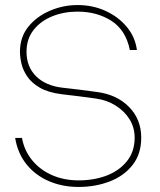

<svg xmlns="http://www.w3.org/2000/svg" viewBox="-20 -731 634 760"><path d="M291 9Q227 9 173.5 -14Q120 -37 85 -80.5Q50 -124 40 -185H67Q76 -135 107 -97Q138 -59 185.5 -38Q233 -17 291 -17Q352 -17 402 -36Q452 -55 482.5 -93Q513 -131 513 -186Q513 -226 493 -258.5Q473 -291 438 -313Q403 -335 359 -341Q325 -346 291.5 -350Q258 -354 224 -358Q170 -365 137.5 -384Q105 -403 88 -428Q71 -453 65 -479Q59 -505 59 -526Q59 -584 92 -625Q125 -666 177.5 -688.5Q230 -711 287 -711Q347 -711 397.5 -688Q448 -665 481.5 -625Q515 -585 522 -533H494Q478 -612 421 -648.5Q364 -685 287 -685Q233 -685 187 -666.5Q141 -648 113 -612.5Q85 -577 85 -526Q85 -467 122.5 -429.5Q160 -392 226 -384Q261 -380 295 -376Q329 -372 363 -367Q442 -357 490.5 -308Q539 -259 539 -186Q539 -121 504.5 -77.5Q470 -34 413.5 -12.5Q357 9 291 9Z"/></svg>

Font: Haskoy Thin
Style: Regular
Weight: 100
Designer: Ertekin Erdin
Foundry: Ertekin Erdin
Version: Version 2.000; ttfautohint (v1.8.4.7-5d5b)